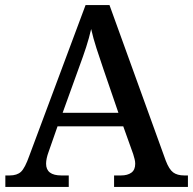

<svg xmlns="http://www.w3.org/2000/svg" viewBox="-20 -734 758 754"><path d="M1 0V-45H18Q47 -45 62.5 -59.5Q78 -74 95 -122L316 -714H410L631 -103Q644 -69 660 -57Q676 -45 704 -45H718V0H428V-45H455Q481 -45 496 -56Q511 -67 511 -91Q511 -100 508.5 -109.5Q506 -119 503 -129L464 -238H206L171 -138Q161 -111 161 -91Q161 -45 221 -45H250V0ZM226 -291H445L386 -463Q372 -504 359 -544Q346 -584 338 -620Q330 -585 318.5 -549.5Q307 -514 291 -471Z"/></svg>

Font: Noto Serif Hentaigana Medium
Style: Regular
Weight: 500
Designer: Kazuhiro Yamada
Foundry: nipponia
Version: Version 1.000; ttfautohint (v1.8.4.7-5d5b)